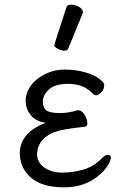

<svg xmlns="http://www.w3.org/2000/svg" viewBox="-20 -784 540 822"><path d="M264 -752Q267 -764 284.5 -764Q302 -764 318.5 -754.5Q335 -745 335 -732Q335 -729 334 -727L272 -576Q269 -567 255.5 -567Q242 -567 227.5 -575Q213 -583 213 -589.5Q213 -596 214 -597ZM311 -312H315Q330 -312 341.5 -293.5Q353 -275 354 -258.5Q355 -242 341 -241Q250 -232 213.5 -218.5Q177 -205 157 -178Q137 -151 139 -118.5Q141 -86 171.5 -65.5Q202 -45 246.5 -45Q291 -45 335.5 -57.5Q380 -70 416 -106Q430 -121 442 -121Q454 -121 454.5 -110.5Q455 -100 445 -81Q435 -62 410 -39Q348 18 255.5 18Q163 18 116 -20.5Q69 -59 65 -119Q60 -214 175 -258Q134 -265 113 -289.5Q92 -314 90 -346.5Q88 -379 107.5 -410.5Q127 -442 168 -464Q209 -486 257 -486Q305 -486 344.5 -474.5Q384 -463 404.5 -447Q425 -431 426 -422Q427 -402 413.5 -389Q400 -376 392.5 -376Q385 -376 380 -380L370 -390Q334 -425 271 -425Q214 -425 188 -399.5Q162 -374 163.5 -346Q165 -318 182 -309Q199 -300 236.5 -300Q274 -300 311 -312Z"/></svg>

Font: Moon Stars Kai HW
Style: Regular
Weight: 400
Designer: GuiWonder
Version: Version 1.101